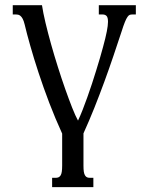

<svg xmlns="http://www.w3.org/2000/svg" viewBox="-20 -539 598 757"><path d="M77.1 -442.9Q73.7 -457 69.3 -465.1Q64.9 -473.1 60.1 -476.8Q55.2 -480.5 50.8 -481.2Q46.4 -481.9 43.5 -481.9H30.3V-518.6H145.5Q149.9 -489.3 159.4 -449.2Q168.9 -409.2 181.4 -364.7Q193.8 -320.3 208.3 -274.7Q222.7 -229 237.1 -188.2Q251.5 -147.5 264.4 -114.7Q277.3 -82 287.6 -63.5Q296.4 -82 305.7 -105.7Q314.9 -129.4 324.2 -155.3Q333.5 -181.2 342.5 -208.5Q351.6 -235.8 359.4 -261.7Q367.2 -287.6 374.3 -311Q381.3 -334.5 386.2 -353.5Q396.5 -391.1 401.1 -415Q405.8 -439 405.8 -453.1Q405.8 -470.2 400.1 -476.1Q394.5 -481.9 384.8 -481.9H369.6V-518.6H515.6V-481.9H501.5Q496.1 -481.9 491.7 -480.5Q487.3 -479 482.7 -472.4Q478 -465.8 472.4 -452.1Q466.8 -438.5 459 -413.6Q443.8 -367.7 427 -317.9Q410.2 -268.1 391.4 -216.8Q372.6 -165.5 352.1 -114Q331.5 -62.5 309.1 -13.2V113.8Q309.1 128.9 310.5 138.2Q312 147.5 315.4 152.8Q318.8 158.2 323.5 160.2Q328.1 162.1 335 162.1H348.1V198.7H185.5V162.1H199.2Q205.6 162.1 210.4 160.2Q215.3 158.2 218.8 152.8Q222.2 147.5 223.6 138.2Q225.1 128.9 225.1 113.8V-12.2Q197.8 -71.8 174.3 -133.3Q150.9 -194.8 132.1 -252Q113.3 -309.1 99.4 -358.4Q85.4 -407.7 77.1 -442.9Z"/></svg>

Font: Arian Grqi
Style: Regular
Weight: 400
Designer: Ruben Hakobyan (Tarumian)
Foundry: Ruben Hakobyan (Tarumian)
Version: Version 1.003